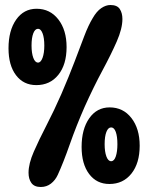

<svg xmlns="http://www.w3.org/2000/svg" viewBox="-20 -733 592 767"><path d="M125 -393Q74 -393 44 -432.5Q14 -472 14 -540Q14 -611 44.5 -654.5Q75 -698 126 -698Q180 -698 213 -655.5Q246 -613 246 -545Q246 -475 213 -434Q180 -393 125 -393ZM132 -483Q143 -483 150 -502Q157 -521 157 -551Q157 -582 150 -600Q143 -618 132 -618Q120 -618 113 -600Q106 -582 106 -551Q106 -521 113 -502Q120 -483 132 -483ZM417 2Q366 2 336 -38Q306 -78 306 -146Q306 -217 336.5 -260.5Q367 -304 418 -304Q472 -304 505 -261.5Q538 -219 538 -151Q538 -81 505 -39.5Q472 2 417 2ZM424 -89Q436 -89 442.5 -108Q449 -127 449 -157Q449 -188 442.5 -206Q436 -224 424 -224Q412 -224 405 -206Q398 -188 398 -157Q398 -127 405 -108Q412 -89 424 -89ZM143 14Q117 14 105.5 -2Q94 -18 94 -43Q94 -79 115 -127Q136 -175 166 -233Q196 -291 225 -357Q256 -429 278 -487Q300 -545 316.5 -588.5Q333 -632 350 -660Q366 -688 384.5 -700.5Q403 -713 421 -713Q448 -713 458.5 -697Q469 -681 469 -657Q469 -619 446.5 -567.5Q424 -516 389 -451Q354 -386 318 -306Q285 -231 259 -157Q233 -83 211 -35Q201 -13 183.5 0.5Q166 14 143 14Z"/></svg>

Font: DynaPuff Condensed SemiBold
Style: Regular
Weight: 600
Width: 3
Designer: Toshi Omagari, Jennifer Daniel
Foundry: Google Fonts
Version: Version 2.000